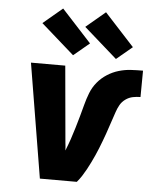

<svg xmlns="http://www.w3.org/2000/svg" viewBox="-54 -823 709 870"><g transform="rotate(5 300.0 -388.5)"><path d="M328 0H160L74 -520H230L261 -173Q262 -164 263 -155Q264 -146 264 -137Q275 -164 284 -190.5Q293 -217 301 -244Q309 -271 316.5 -297.5Q324 -324 331 -351Q338 -378 348.5 -405Q359 -432 377.5 -454.5Q396 -477 421 -493Q446 -509 473.5 -517Q501 -525 528 -526.5Q555 -528 583 -528L582 -408Q565 -408 547.5 -404.5Q530 -401 514.5 -390Q499 -379 490 -363Q481 -347 475.5 -330Q470 -313 464 -296Q458 -279 452.5 -262Q447 -245 441 -228Q435 -211 428.5 -194Q422 -177 415.5 -160.5Q409 -144 401.5 -127.5Q394 -111 386 -94.5Q378 -78 369 -61.5Q360 -45 350 -29.5Q340 -14 328 0ZM456 -570 305 -703 393 -777 528 -630ZM261 -570 110 -703 198 -777 333 -630Z"/></g></svg>

Font: Iosevka Heavy Extended Oblique
Style: Regular
Weight: 900
Width: 7
Italic angle: -9°
Monospace: yes
Designer: Belleve Invis
Foundry: Belleve Invis
Version: Version 32.5.0; ttfautohint (v1.8.4)